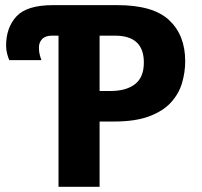

<svg xmlns="http://www.w3.org/2000/svg" viewBox="-20 -717 774 737"><path d="M362.3 0H204.6V-580.1H179.2Q153.8 -580.1 141.6 -566.9Q129.4 -553.7 129.4 -534.7Q129.4 -518.1 132.8 -505.6Q136.2 -493.2 139.2 -486.3H15.6Q11.7 -494.6 7.6 -510Q3.4 -525.4 3.4 -542Q3.4 -610.8 43.2 -654.1Q83 -697.3 183.1 -697.3H430.2Q567.9 -697.3 629.4 -639.6Q690.9 -582 690.9 -481.9Q690.9 -439.5 678.7 -398.2Q666.5 -356.9 636.2 -323.7Q606 -290.5 552.7 -270.5Q499.5 -250.5 417.5 -250.5H362.3ZM362.3 -367.7H403.8Q464.4 -367.7 498.3 -394Q532.2 -420.4 532.2 -477.1Q532.2 -580.1 421.9 -580.1H362.3Z"/></svg>

Font: Lunasima
Style: Bold
Weight: 700
Designer: The DocRepair Project, Monotype Design Team
Foundry: Google
Version: Version 2.009